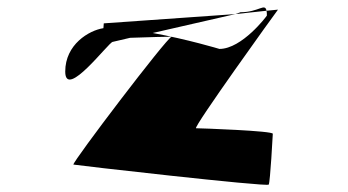

<svg xmlns="http://www.w3.org/2000/svg" viewBox="-20 -815 939 518"><path d="M156 -622C156 -544 274 -702 284 -702L331 -713C381 -715 437 -716 443 -716C429 -712 176 -379 178 -371C178 -370 702 -310 705 -317C709 -323 716 -453 716 -454C718 -462 521 -469 509 -469C499 -469 725 -783 730 -789L699 -786C700 -783 700 -778 700 -773C700 -772 633 -683 572 -683C572 -683 486 -709 392 -726L615 -777L260 -752L259 -739C220 -733 156 -695 156 -622ZM615 -777 699 -786C695 -808 678 -782 629 -782Z"/></svg>

Font: Ampere
Style: SuExt
Weight: 400
Version: Version 1